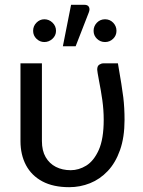

<svg xmlns="http://www.w3.org/2000/svg" viewBox="-20 -769 592 797"><path d="M267.5 8Q201 8 156 -16Q111 -40 88 -83.2Q65 -126.5 65 -183.5V-506H154V-183.5Q154 -143.5 169.5 -116.8Q185 -90 212 -76.2Q239 -62.5 273.5 -62.5Q307 -62.5 338 -81.5Q369.5 -101 390 -146.5Q410.5 -192.5 410.5 -271.5Q410.5 -312.5 404.8 -353.2Q399 -394 391 -434Q383.5 -474 383.5 -480Q383.5 -495 392 -500.5Q400.5 -506 408.5 -506H469.5Q486.5 -408.5 491.8 -365Q497 -321.5 497 -271.5Q497 -199 478.2 -146Q459.5 -93 427.2 -59Q395 -25 353.8 -8.5Q312.5 8 267.5 8ZM294 -577H241L275 -749H330.5Q350.5 -749 351.5 -730.5Q351.5 -724.5 348.5 -717ZM416 -594.5Q396.5 -594.5 382.5 -608Q368.5 -621.5 368.5 -641Q368.5 -660.5 382.2 -674.8Q396 -689 416 -689Q436 -689 449.8 -674.8Q463.5 -660.5 463.5 -641Q463.5 -621.5 449.5 -608Q435.5 -594.5 416 -594.5ZM164 -594.5Q145.5 -594.5 131.5 -608Q117.5 -621.5 117.5 -641Q117.5 -661 131.5 -675Q145.5 -689 164 -689Q183.5 -689 198 -675Q212.5 -661 212.5 -641Q212.5 -621.5 197.8 -608Q183 -594.5 164 -594.5Z"/></svg>

Font: Verano Sans
Style: Regular
Weight: 400
Designer: Lukasz Dziedzic with Adam Twardoch and Botio Nikoltchev
Foundry: tyPoland Lukasz Dziedzic
Version: Version 3.001;December 28, 2019;FontCreator 12.0.0.2547 64-b